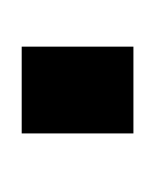

<svg xmlns="http://www.w3.org/2000/svg" viewBox="-3 -394 143 177"><g transform="rotate(-90 68.5 -305.5)"><path d="M34 -254V-357H114V-254Z"/></g></svg>

Font: Homenaje
Style: Regular
Weight: 400
Designer: Constanza Artigas Preller, Agustina Mingote
Foundry: Constanza Artigas Preller, Agustina Mingote
Version: Version 1.100